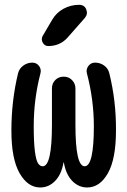

<svg xmlns="http://www.w3.org/2000/svg" viewBox="-20 -785 540 814"><path d="M150.4 9.8Q97.7 9.8 63 -50.8Q28.3 -111.3 28.3 -231.4Q28.3 -357.4 56.6 -474.6Q61.5 -494.1 78.6 -506.8Q95.7 -519.5 117.2 -519.5Q134.8 -519.5 145.5 -505.4Q156.2 -491.2 151.4 -473.6Q123 -364.3 123 -250Q123 -182.6 127.9 -144Q132.8 -105.5 141.1 -92.8Q149.4 -80.1 161.1 -80.1Q200.2 -80.1 200.2 -255.9V-410.2Q200.2 -431.6 214.4 -445.8Q228.5 -460 250 -460Q271.5 -460 285.6 -445.3Q299.8 -430.7 299.8 -410.2V-255.9Q299.8 -80.1 338.9 -80.1Q377.9 -80.1 377.9 -250Q377.9 -361.3 348.6 -473.6Q343.8 -490.2 354.5 -504.9Q365.2 -519.5 382.8 -519.5Q404.3 -519.5 421.4 -507.3Q438.5 -495.1 443.4 -474.6Q472.7 -356.4 471.7 -231.4Q471.7 -111.3 437.5 -50.8Q403.3 9.8 349.6 9.8Q313.5 9.8 286.6 -17.6Q259.8 -44.9 251 -94.7Q251 -96.7 250 -96.7Q249 -96.7 249 -94.7Q240.2 -44.9 213.4 -17.6Q186.5 9.8 150.4 9.8ZM201.2 -701.2Q218.8 -731.4 249.5 -748Q280.3 -764.6 315.4 -764.6Q337.9 -764.6 345.7 -745.1Q353.5 -725.6 339.8 -709L267.6 -627Q235.4 -589.8 184.6 -589.8Q168.9 -589.8 161.1 -604.5Q153.3 -619.1 161.1 -632.8Z"/></svg>

Font: Rounded-X Mgen+ 2m medium
Style: Regular
Weight: 500
Designer: [Source Han Sans]
Ryoko NISHIZUKA  (kana & ideographs); Paul D. Hunt (Latin, Greek & Cyrillic); Wenlong ZHANG  (bopomofo
Version: Version 1.059.20150602